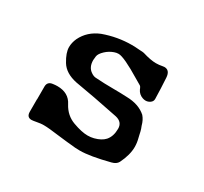

<svg xmlns="http://www.w3.org/2000/svg" viewBox="-102 -597 789 741"><g transform="rotate(30 293.0 -227.0)"><path d="M322.8 -0.5Q302.2 -0.5 280.8 -3.4Q272.9 -4.4 264.6 -4.9Q243.7 -6.8 222.2 -9.8Q175.8 -16.1 154.3 -16.1Q140.6 -16.1 126.5 -13.2Q107.9 -9.8 102.5 -9.8Q81.5 -9.8 81.1 -33.2V-89.4H81.5V-147.9Q82.5 -168.9 105 -171.4Q115.2 -172.9 124.5 -172.9Q174.8 -172.9 194.8 -132.8Q215.3 -94.2 254.4 -80.1Q293.5 -65.9 319.8 -65.9Q334 -65.9 347.2 -69.3Q377 -77.1 391.6 -93.3Q409.2 -113.3 409.2 -147.5Q409.2 -177.2 377.4 -184.6Q260.7 -208.5 180.7 -221.7Q128.9 -232.4 108.2 -266.6Q87.4 -300.8 87.4 -325.7Q87.4 -345.7 96.7 -366.2Q118.7 -411.6 169.4 -432.1Q230.5 -454.1 293.9 -454.1Q309.6 -454.1 325.7 -452.6L333.5 -452.1Q341.3 -452.1 348.6 -450.7Q385.3 -439.5 408.7 -439.5Q422.9 -439.5 437 -442.4L444.8 -443.4Q469.7 -443.4 471.7 -411.1Q474.6 -364.7 475.6 -318.4Q475.6 -307.6 466.3 -301Q457 -294.4 446.3 -294.4Q439.5 -294.4 432.6 -296.9Q414.6 -303.2 406.2 -320.8Q406.2 -321.8 405.8 -322.3Q402.3 -331.5 397.9 -334.5L372.1 -349.6Q291 -398.9 266.6 -398.9Q257.3 -398.9 248 -395.5Q228.5 -388.7 213.4 -374.5Q196.8 -358.9 195.1 -346.4Q193.4 -334 193.4 -329.1Q193.4 -297.4 214.8 -283.2Q225.1 -275.9 234.9 -274.9Q276.4 -272 317.9 -272Q347.2 -272 376.5 -270.5Q430.7 -269.5 462.9 -240.7Q476.1 -225.6 481.9 -203.1L486.3 -191.4Q489.7 -180.7 491.7 -169.9L495.1 -155.3Q500 -136.7 500 -118.7Q500 -83 479 -40.5Q471.7 -26.9 451.7 -22Q368.2 -0.5 322.8 -0.5Z"/></g></svg>

Font: X Typewriter
Style: Regular
Weight: 400
Monospace: yes
Designer: GGBot
Version: 0.50